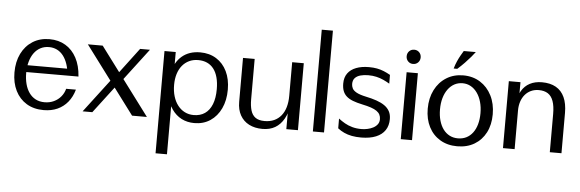

<svg xmlns="http://www.w3.org/2000/svg" viewBox="-58 -960 4304 1425"><g transform="rotate(5 2094.0 -247.5)"><path d="M281.2 16.1Q207.9 16.1 154.2 -16.4Q100.4 -49 71.1 -107.7Q41.8 -166.4 41.8 -244.1Q41.8 -323.7 71.5 -384.1Q101.3 -444.5 154.9 -478.3Q208.6 -512.2 280.2 -512.2Q348.4 -512.2 399.8 -481.1Q451.3 -450.1 481.9 -392.5Q512.5 -335 517.8 -254.4H435.8Q432.3 -301.9 419.9 -338.9Q407.5 -375.9 387.6 -401.5Q367.8 -427 341 -440.2Q314.1 -453.4 281.2 -453.4Q246.1 -453.4 218 -438.6Q189.9 -423.8 170.1 -396.6Q150.3 -369.3 139.6 -331.2Q128.9 -293 128.9 -246.5Q128.9 -202.5 138.8 -165Q148.7 -127.6 168.2 -100.2Q187.6 -72.8 216.5 -57.6Q245.4 -42.5 283.2 -42.5Q321.1 -42.5 352.2 -57.1Q383.3 -71.7 404.7 -97.3Q426.1 -123 434.7 -156H507.4Q491.9 -101.5 460.5 -63.1Q429.1 -24.6 383.9 -4.2Q338.7 16.1 281.2 16.1ZM108.6 -254.1 97.2 -305.4H495.4L496.6 -254.4Z M939.4 0 566.4 -498.8H676.9L1049.9 0ZM570.9 0 779.6 -274.6 819.9 -232.4 643.1 0ZM830.4 -237.3 792.4 -282.2 955.6 -498.8H1029Z M1137.3 263V-498.8H1221.1V-314.4L1193.3 -334.3Q1213.9 -421.9 1267.3 -467Q1320.6 -512.2 1402.8 -512.2Q1471.6 -512.2 1522.9 -480.1Q1574.2 -448.1 1602.3 -390.1Q1630.5 -332 1630.5 -254.2Q1630.5 -174.6 1602 -114Q1573.5 -53.4 1522.7 -19.4Q1471.8 14.6 1404 14.6Q1350.5 14.6 1308.2 -7.3Q1265.8 -29.3 1236.8 -71.1Q1207.8 -112.8 1194.3 -173L1222.3 -193.1V263ZM1394 -44.3Q1443 -44.3 1477.5 -68Q1512 -91.8 1530.3 -137.8Q1548.6 -183.8 1548.6 -250.2Q1548.6 -300.1 1538.2 -338.1Q1527.9 -376.1 1508 -401.8Q1488.1 -427.6 1459.1 -440.7Q1430.2 -453.8 1392.8 -453.8Q1355.7 -453.8 1325.7 -439.6Q1295.8 -425.5 1274.3 -399.3Q1252.8 -373.1 1241.5 -336.5Q1230.2 -300 1230.2 -254.8Q1230.2 -208.2 1241.9 -169.6Q1253.6 -130.9 1275.4 -102.9Q1297.1 -74.9 1327.2 -59.6Q1357.2 -44.3 1394 -44.3Z M1911.5 13.7Q1853.8 13.7 1811.2 -8.3Q1768.7 -30.3 1745.5 -71.8Q1722.3 -113.2 1722.3 -171.5V-498.8H1809.2V-197.7Q1809.2 -149.6 1819.3 -115.6Q1829.4 -81.6 1854 -63.7Q1878.6 -45.9 1922 -45.9Q1962.1 -45.9 1993.1 -59.8Q2024 -73.8 2045.3 -100Q2066.7 -126.2 2077.6 -163.6Q2088.6 -201 2088.6 -247.8V-498.8H2175.1V0H2088.6L2088.9 -212.2L2108.6 -189.9Q2096.3 -123 2070.7 -77.7Q2045 -32.3 2005.5 -9.3Q1966.1 13.7 1911.5 13.7Z M2286.3 0V-758.4H2369.4V0Z M2647 13.5Q2608.2 13.5 2576.7 7.5Q2545.1 1.4 2519.3 -10.6Q2493.5 -22.5 2471.7 -39.8L2471.5 -112.5Q2493.8 -95.4 2519 -80.9Q2544.3 -66.4 2575.1 -57.9Q2605.9 -49.3 2644.4 -49.3Q2665.9 -49.3 2688.6 -54.3Q2711.4 -59.2 2730.8 -69.3Q2750.2 -79.5 2762.3 -95.5Q2774.3 -111.4 2774.3 -133.5Q2774.3 -153 2766.7 -167.9Q2759.1 -182.8 2742.7 -194.3Q2726.3 -205.8 2699.5 -214.9Q2672.8 -224 2634.2 -232Q2592.4 -240.8 2563 -252.2Q2533.6 -263.6 2515.3 -280.1Q2497 -296.6 2488.4 -319.7Q2479.8 -342.7 2479.8 -374.6Q2479.8 -420.3 2502.1 -450.8Q2524.3 -481.2 2564.8 -496.7Q2605.3 -512.2 2659.6 -512.2Q2693.6 -512.2 2720.3 -507.1Q2746.9 -502 2770.9 -492.2Q2794.8 -482.4 2819.8 -468.2L2820.2 -402.9Q2797.4 -416.7 2773.1 -427.7Q2748.9 -438.8 2721.2 -445.3Q2693.5 -451.8 2660.2 -451.8Q2627.5 -451.8 2601.7 -444.6Q2575.9 -437.4 2560.9 -421.1Q2546 -404.8 2546 -376.7Q2546 -360.5 2553.7 -344.5Q2561.4 -328.6 2585.2 -315.2Q2609.1 -301.8 2657.2 -291.6Q2700.9 -282.6 2735.8 -270.5Q2770.8 -258.4 2795.9 -241.2Q2820.9 -223.9 2834.2 -199.5Q2847.5 -175.1 2847.5 -141.5Q2847.9 -92.8 2824.7 -58.1Q2801.5 -23.4 2756.7 -5.1Q2711.9 13.2 2647 13.5Z M2941.2 0V-498.8H3025.1V0ZM2983.3 -564Q2960.9 -564 2946 -579.3Q2931.1 -594.5 2931.1 -617.2Q2931.1 -639.9 2946 -655.1Q2960.9 -670.2 2983.3 -670.2Q3005.7 -670.2 3020.6 -655.1Q3035.5 -639.9 3035.5 -617.2Q3035.5 -594.5 3020.6 -579.3Q3005.7 -564 2983.3 -564Z M3362.7 16.1Q3289.9 16.1 3235.5 -16.3Q3181 -48.6 3150.9 -107Q3120.8 -165.3 3120.8 -243.1Q3120.8 -322 3151.5 -382.7Q3182.1 -443.5 3236.8 -477.8Q3291.4 -512.2 3362.7 -512.2Q3434.4 -512.2 3489 -477.8Q3543.6 -443.5 3574.4 -382.7Q3605.2 -322 3605.2 -243.1Q3605.2 -165.5 3575.1 -107.1Q3544.9 -48.8 3490.4 -16.3Q3435.9 16.1 3362.7 16.1ZM3362.7 -43Q3397.4 -43 3425.4 -56.9Q3453.3 -70.9 3473.1 -97.3Q3492.9 -123.6 3503.3 -160.6Q3513.8 -197.6 3513.8 -243.1Q3513.8 -289.2 3502.8 -327.6Q3491.9 -366 3471.8 -394.2Q3451.6 -422.5 3423.9 -438.1Q3396.1 -453.6 3362.7 -453.6Q3329.1 -453.6 3301.4 -438.6Q3273.8 -423.5 3253.6 -395.7Q3233.5 -368 3222.7 -330Q3212 -292 3212 -246.2Q3212 -200.2 3222.7 -162.7Q3233.4 -125.1 3253.2 -98.3Q3273 -71.6 3300.7 -57.3Q3328.4 -43 3362.7 -43ZM3286.6 -556.6Q3295.5 -587.4 3306.9 -612.8Q3318.3 -638.2 3329.9 -658.3Q3341.6 -678.4 3350.1 -692.5H3439.8Q3428.3 -676.8 3409.5 -654.7Q3390.8 -632.6 3366.5 -607.4Q3342.2 -582.1 3313.4 -556.6Z M3702.7 0V-498.8H3789.5L3788.8 -297.6L3766.5 -335.4Q3774.3 -393.3 3797.4 -432.7Q3820.6 -472.1 3858.8 -492.1Q3897 -512.2 3948.8 -512.2Q4011 -512.2 4053.2 -488.1Q4095.4 -464 4116.9 -416.8Q4138.5 -369.7 4138.5 -300.8V0H4051.6V-284.4Q4051.6 -343.7 4038.3 -380.7Q4025.1 -417.7 3998.3 -435Q3971.4 -452.3 3930.5 -452.3Q3898.4 -452.3 3872.3 -440.1Q3846.2 -428 3827.7 -406Q3809.2 -384.1 3799.4 -354.1Q3789.5 -324 3789.5 -287.9V0Z"/></g></svg>

Font: Russolo 10pt ExtraLight
Style: Regular
Weight: 200
Designer: Micah Stupak-Hahn
Version: Version 1.000